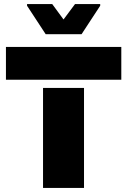

<svg xmlns="http://www.w3.org/2000/svg" viewBox="-20 -917 621 937"><path d="M9 -688H572V-528H9ZM190 -488H390V0H190ZM112 -889V-897H235L290 -822L346 -897H469V-889L378 -750H203Z"/></svg>

Font: Saira Stencil
Style: Regular
Weight: 400
Designer: Hector Gatti with collaboration of the Omnibus-Type team
Foundry: Omnibus-Type
Version: Version 1.003